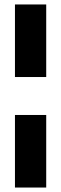

<svg xmlns="http://www.w3.org/2000/svg" viewBox="-20 -740 274 860"><path d="M47 -395V-720H187V-395ZM47 100V-225H187V100Z"/></svg>

Font: Host Grotesk ExtraBold
Style: Regular
Weight: 800
Designer: Doğukan Karapınar
Foundry: Element Type
Version: Version 1.003; ttfautohint (v1.8.4.7-5d5b)